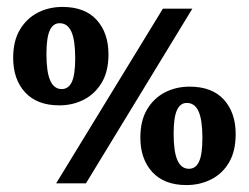

<svg xmlns="http://www.w3.org/2000/svg" viewBox="-20 -529 718 554"><path d="M142 0 450 -504H535L228 0ZM151 -225Q87 -225 52.5 -262.5Q18 -300 18 -362Q18 -411 37.5 -443.5Q57 -476 89 -492.5Q121 -509 160 -509Q225 -509 259 -471.5Q293 -434 293 -372Q293 -323 273.5 -290.5Q254 -258 222 -241.5Q190 -225 151 -225ZM158 -272Q178 -272 187.5 -293Q197 -314 197 -361Q197 -413 186 -437.5Q175 -462 152 -462Q133 -462 123.5 -441Q114 -420 114 -373Q114 -321 125 -296.5Q136 -272 158 -272ZM518 5Q454 5 419.5 -32.5Q385 -70 385 -132Q385 -181 404.5 -213.5Q424 -246 456 -262.5Q488 -279 527 -279Q592 -279 626 -241.5Q660 -204 660 -142Q660 -93 641 -60.5Q622 -28 589.5 -11.5Q557 5 518 5ZM525 -42Q545 -42 554.5 -63Q564 -84 564 -131Q564 -183 553 -207.5Q542 -232 519 -232Q500 -232 490.5 -211Q481 -190 481 -143Q481 -91 492 -66.5Q503 -42 525 -42Z"/></svg>

Font: Rasa
Style: Bold
Weight: 700
Designer: Anna Giedrys (Yrsa+Rasa design), David Brezina (Yrsa art-direction, Rasa art-direction, design)
Foundry: Rosetta Type Foundry
Version: Version 2.004